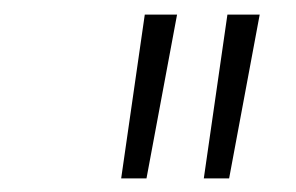

<svg xmlns="http://www.w3.org/2000/svg" viewBox="-20 -748 416 270"><path d="M150.4 -497.1 183.6 -727.5H229L186 -497.1ZM266.6 -497.1 299.8 -727.5H345.2L302.2 -497.1Z"/></svg>

Font: Inter 24pt ExtraLight
Style: Italic
Weight: 250
Italic angle: -9.3988°
Version: Version 4.001;git-66647c0bb